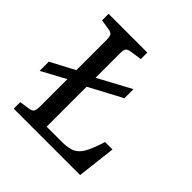

<svg xmlns="http://www.w3.org/2000/svg" viewBox="-182 -851 1002 1002"><g transform="rotate(45 318.5 -350.0)"><path d="M522 -214H577L552 0H62V-48L120 -57Q139 -60 145 -70Q151 -80 151 -108V-307L18 -235V-303L151 -373V-596Q151 -621 144.5 -630.5Q138 -640 118 -643L62 -652V-700H348V-652L282 -642Q263 -639 256.5 -630.5Q250 -622 250 -596V-416L432 -514V-447L250 -350V-55H363Q409 -55 436.5 -67.5Q464 -80 483 -114.5Q502 -149 522 -214Z"/></g></svg>

Font: Literata 12pt
Style: Regular
Weight: 400
Designer: Latin by Veronika Burian and Jose Scaglione. Greek by Irene Vlachou. Cyrillic by Vera Evstafieva.
Foundry: TypeTogether
Version: Version 3.002